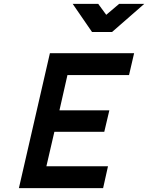

<svg xmlns="http://www.w3.org/2000/svg" viewBox="-20 -965 760 985"><path d="M236 -692H668L642 -580H326L285 -399H541L515 -289H259L218 -112H534L509 0H77ZM555 -801H452L353 -945H484L525 -889L591 -945H720Z"/></svg>

Font: Panefresco 800wt
Style: Italic
Weight: 800
Foundry: Campivisivi & Chank Co
Version: Version 1.001